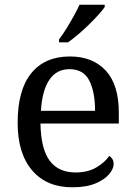

<svg xmlns="http://www.w3.org/2000/svg" viewBox="-20 -786 575 816"><path d="M287 10Q178 10 116.5 -62Q55 -134 55 -264Q55 -404 113 -475Q171 -546 277 -546Q374 -546 429.5 -486Q485 -426 485 -307V-261H152Q154 -152 191.5 -102.5Q229 -53 301 -53Q353 -53 389.5 -74.5Q426 -96 444 -123Q451 -120 457 -111Q463 -102 463 -89Q463 -69 444 -46Q425 -23 386 -6.5Q347 10 287 10ZM384 -315Q384 -395 359.5 -443.5Q335 -492 275 -492Q220 -492 189.5 -446.5Q159 -401 154 -315ZM231 -619Q246 -638 262 -664Q278 -690 293 -717Q308 -744 318 -766H425V-756Q416 -743 398 -723Q380 -703 357.5 -681Q335 -659 312 -639.5Q289 -620 269 -606H231Z"/></svg>

Font: Noto Serif Khmer
Style: Regular
Weight: 400
Designer: Danh Hong and the Monotype Design Team
Foundry: Monotype Imaging Inc.
Version: Version 2.003